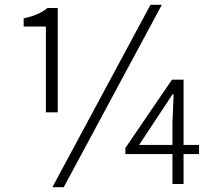

<svg xmlns="http://www.w3.org/2000/svg" viewBox="-20 -762 891 795"><path d="M170 -297V-652H78V-686Q110 -693 133.5 -703Q157 -713 177 -729H219V-297ZM650 -742 244 13H197L603 -742ZM694 -162V-255L699 -371H694L634 -280L556 -162ZM804 -124H740V0H694V-124H499V-149L692 -432H740V-162H804Z"/></svg>

Font: SpoqaHanSans-Light
Style: Regular
Weight: 300
Designer: [Spoqa Han Sans] Dong-huui Kim \uAE40 \uB3D9 \uD718  Younghwa Kang \uAC15 \uC601 \uD654  [Noto Sans] Ryoko NISHIZUKA \u8
Foundry: Spoqa (http://www.spoqa-han-sans.com)
Version: Version 2.000